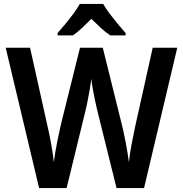

<svg xmlns="http://www.w3.org/2000/svg" viewBox="-20 -957 932 977"><path d="M882 -714 713 0H573L474 -399Q469 -420 463 -448.5Q457 -477 452 -505.5Q447 -534 445 -556Q443 -538 438 -510Q433 -482 427.5 -452Q422 -422 416 -398L319 0H179L9 -714H133L222 -314Q232 -272 241 -221Q250 -170 254 -132Q260 -180 271.5 -237Q283 -294 293 -336L387 -714H503L597 -335Q608 -293 619 -235.5Q630 -178 636 -132Q640 -172 649.5 -222.5Q659 -273 668 -314L757 -714ZM505 -937Q518 -914 538 -887.5Q558 -861 579.5 -835Q601 -809 619 -789V-777H541Q517 -793 493.5 -814.5Q470 -836 445 -861Q420 -836 397 -814.5Q374 -793 351 -777H273V-789Q291 -809 312.5 -835Q334 -861 354 -888Q374 -915 386 -937Z"/></svg>

Font: Noto Sans Lao UI SemCond SemBd
Style: Regular
Weight: 600
Width: 4
Designer: Monotype Design Team
Foundry: Monotype Imaging Inc.
Version: Version 2.000; ttfautohint (v1.8.4.7-5d5b)